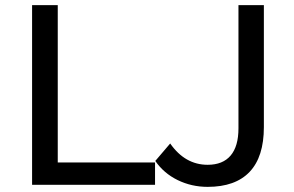

<svg xmlns="http://www.w3.org/2000/svg" viewBox="-20 -720 1147 748"><path d="M105 -700H205V-87H584V0H105ZM585 -93 643 -161Q701 -78 789 -78Q848 -78 878.5 -114Q909 -150 909 -220V-613V-700H1008V-225Q1008 -109 952.5 -50.5Q897 8 789 8Q726 8 672 -18.5Q618 -45 585 -93Z"/></svg>

Font: Idrija
Style: Regular
Weight: 500
Designer: Julieta Ulanovsky
Foundry: Julieta Ulanovsky
Version: Version 7.200